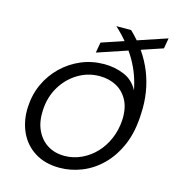

<svg xmlns="http://www.w3.org/2000/svg" viewBox="-107 -799 824 902"><g transform="rotate(15 304.5 -348.0)"><path d="M264 12Q193 12 143 -19.5Q93 -51 68.5 -105Q44 -159 47 -225Q50 -287 74 -339Q98 -391 138.5 -430Q179 -469 231 -491Q283 -513 343 -513Q393 -513 438.5 -494.5Q484 -476 508 -430Q501 -467 488.5 -501.5Q476 -536 457 -569Q438 -602 411.5 -635Q385 -668 350 -700H422Q461 -663 490 -621Q519 -579 537.5 -533Q556 -487 564 -437Q572 -387 569 -334Q566 -245 538.5 -180.5Q511 -116 467.5 -73Q424 -30 371 -9Q318 12 264 12ZM272 -48Q314 -48 353 -66Q392 -84 422 -115.5Q452 -147 470 -189.5Q488 -232 491 -280Q494 -337 474 -375.5Q454 -414 418 -433.5Q382 -453 336 -453Q279 -453 230.5 -423.5Q182 -394 152 -343.5Q122 -293 119 -229Q116 -173 135 -132.5Q154 -92 189 -70Q224 -48 272 -48ZM289 -555 298 -606 602 -708 593 -657Z"/></g></svg>

Font: DM Sans Light
Style: Italic
Weight: 300
Italic angle: -10°
Designer: Colophon Foundry, Jonny Pinhorn
Foundry: Colophon Foundry
Version: Version 4.004;gftools[0.9.30]